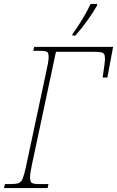

<svg xmlns="http://www.w3.org/2000/svg" viewBox="-38 -951 592 971"><path d="M-13 -20H13Q43 -20 56 -25Q69 -30 76 -46Q83 -62 92 -102L195 -584Q208 -641 208 -661Q208 -677 204.5 -683.5Q201 -690 190.5 -692Q180 -694 154 -694H130L135 -714H534L505 -559H481Q493 -637 493 -651Q493 -669 489 -676.5Q485 -684 473.5 -686.5Q462 -689 434 -689H245L123 -116Q114 -74 114 -55Q114 -32 123 -26Q132 -20 164 -20H207L203 0H-18ZM329 -779Q386 -858 420 -931H453V-923Q434 -889 402.5 -845.5Q371 -802 343 -771H328Z"/></svg>

Font: Noto Serif NarrowThin
Style: Italic
Weight: 250
Width: 4
Italic angle: -12°
Designer: Monotype Design Team
Foundry: Monotype Imaging Inc.
Version: Version 1.001